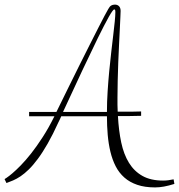

<svg xmlns="http://www.w3.org/2000/svg" viewBox="-80 -690 780 837"><path d="M46.9 -202.1H166Q191.9 -254.9 217.3 -306.6Q242.7 -358.4 266.4 -405.8Q290 -453.1 311 -494.6Q332 -536.1 348.4 -568.4Q364.7 -600.6 376.2 -622.1Q387.7 -643.6 392.1 -650.9Q397.9 -661.6 404.5 -665.8Q411.1 -669.9 420.9 -669.9Q432.1 -669.9 439 -662.8Q445.8 -655.8 445.8 -642.1Q445.8 -636.7 444.8 -616.2Q443.8 -595.7 442.4 -564.9Q440.9 -534.2 439 -496.1Q437 -458 435.5 -417.7Q434.1 -377.4 433.1 -337.6Q432.1 -297.9 432.1 -264.2Q432.1 -248.5 432.1 -232.9Q432.1 -217.3 433.1 -203.1Q463.9 -203.1 491 -203.1Q518.1 -203.1 535.2 -204.1V-185.1Q508.8 -184.1 483.9 -184.1Q459 -184.1 434.1 -184.1Q437.5 -120.6 448.5 -68.8Q459.5 -17.1 482.2 19.8Q504.9 56.6 541 76.9Q577.1 97.2 630.9 97.2Q652.3 97.2 676.8 91.8L680.2 111.8Q655.3 119.6 635 123.3Q614.7 127 596.2 127Q551.3 127 518.3 115.7Q485.4 104.5 462.2 84Q439 63.5 424.3 34.9Q409.7 6.3 401.4 -28.1Q393.1 -62.5 389.6 -101.8Q386.2 -141.1 386.2 -183.1H187Q184.1 -176.3 181.2 -170.2Q178.2 -164.1 174.8 -157.2Q150.4 -103.5 127.9 -64.2Q105.5 -24.9 84.7 2.9Q64 30.8 45.4 48.8Q26.9 66.9 9.8 78.4Q-7.3 89.8 -22.7 96.4Q-38.1 103 -51.8 107.9L-60.1 90.8Q-60.1 90.8 -50.8 84.7Q-41.5 78.6 -25.9 65.4Q-10.3 52.2 10.7 30.8Q31.7 9.3 55.7 -21Q79.6 -51.3 105.7 -91.6Q131.8 -131.8 157.2 -183.1H46.9ZM418 -648.9Q412.6 -648.9 394 -616Q375.5 -583 346.4 -523.9Q317.4 -464.8 278.8 -382.8Q240.2 -300.8 194.8 -202.1H386.2Q386.2 -246.6 389.2 -291.7Q392.1 -336.9 396.2 -380.1Q400.4 -423.3 405 -463.1Q409.7 -502.9 413.6 -536.4Q417.5 -569.8 420.2 -595.7Q422.9 -621.6 422.9 -637.2Q422.9 -644.5 421.6 -646.7Q420.4 -648.9 418 -648.9Z"/></svg>

Font: Clicker Script
Style: Regular
Weight: 400
Designer: Astigmatic (AOETI)
Foundry: Astigmatic (AOETI)
Version: Version 1.000